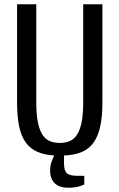

<svg xmlns="http://www.w3.org/2000/svg" viewBox="-20 -720 560 900"><path d="M280 45Q280 79 293 91.5Q306 104 340 104H375V145Q365 149 354 153Q344 156 330.5 158Q317 160 300 160Q258 160 236.5 139Q215 118 215 80Q215 56 222 37.5Q229 19 234 9Q189 6 156 -8Q123 -22 101.5 -51Q80 -80 70 -126.5Q60 -173 60 -240V-700H150V-240Q150 -184 157.5 -147Q165 -110 179 -88.5Q193 -67 213.5 -58.5Q234 -50 260 -50Q286 -50 306.5 -58.5Q327 -67 341 -88.5Q355 -110 362.5 -147Q370 -184 370 -240V-700H460V-240Q460 -172 449.5 -125.5Q439 -79 417 -49.5Q395 -20 361 -6.5Q327 7 280 9Z"/></svg>

Font: Cuprum
Style: Regular
Weight: 400
Designer: Jovanny Lemonad
Foundry: Jovanny Lemonad
Version: Version 1.002